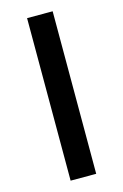

<svg xmlns="http://www.w3.org/2000/svg" viewBox="-115 -789 538 841"><g transform="rotate(-15 154.5 -368.5)"><path d="M97 0H213V-737H97Z"/></g></svg>

Font: Noto Sans JP Medium
Style: Regular
Weight: 500
Designer: Ryoko NISHIZUKA 西塚涼子 (kana, bopomofo & ideographs); Paul D. Hunt (Latin, Greek & Cyrillic); Sandoll Communications 산돌커뮤니
Foundry: Adobe
Version: Version 2.004;hotconv 1.0.118;makeotfexe 2.5.65603